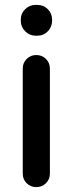

<svg xmlns="http://www.w3.org/2000/svg" viewBox="-20 -750 297 785"><path d="M73 -40V-469Q73 -493 89 -509Q105 -525 128 -525Q152 -525 168 -509Q184 -493 184 -469V-40Q184 -17 168 -1Q152 15 128 15Q105 15 89 -1Q73 -17 73 -40ZM126 -730H132Q158 -730 175.5 -712.5Q193 -695 193 -669V-665Q193 -640 175.5 -622Q158 -604 132 -604H126Q101 -604 83 -622Q65 -640 65 -665V-669Q65 -695 83 -712.5Q101 -730 126 -730Z"/></svg>

Font: Varela Round Precious
Style: Medium
Weight: 500
Designer: Joe Prince
Foundry: Joe Prince
Version: Version 1.000